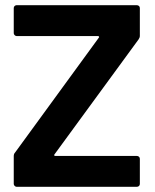

<svg xmlns="http://www.w3.org/2000/svg" viewBox="-20 -720 596 740"><path d="M33 -11V-118Q33 -127 38 -132L361 -575Q363 -577 361.5 -579Q360 -581 358 -581H44Q40 -581 36.5 -584.5Q33 -588 33 -592V-689Q33 -694 36.5 -697Q40 -700 44 -700H507Q512 -700 515.5 -697Q519 -694 519 -689V-582Q519 -575 514 -568L190 -125Q188 -123 189 -121Q190 -119 193 -119H507Q512 -119 515.5 -116Q519 -113 519 -108V-11Q519 -6 515.5 -3Q512 0 507 0H44Q40 0 36.5 -3.5Q33 -7 33 -11Z"/></svg>

Font: Barlow GEO Bold
Style: Regular
Weight: 700
Designer: Jeremy Tribby
Foundry: Tribby Type
Version: Version 1.408